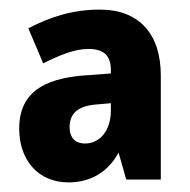

<svg xmlns="http://www.w3.org/2000/svg" viewBox="-20 -742 395 400"><path d="M188 -722C130 -722 83 -706 39 -683L70 -610C104 -627 135 -640 164 -640C199 -640 211 -624 211 -595V-589L173 -586C83 -582 20 -557 20 -474C20 -410 58 -362 123 -362C170 -362 206 -385 227 -424L243 -368H315V-585C315 -670 271 -722 188 -722ZM177 -524 211 -527V-512C211 -471 189 -443 157 -443C138 -443 125 -454 125 -477C125 -502 138 -520 177 -524Z"/></svg>

Font: Noto Sans Sinhala UI Condensed ExtraBold
Style: Regular
Weight: 800
Width: 3
Designer: Jelle Bosma - Monotype Design Team
Foundry: Monotype Imaging Inc.
Version: Version 2.006